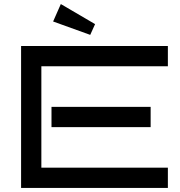

<svg xmlns="http://www.w3.org/2000/svg" viewBox="-20 -927 888 947"><path d="M808 0H84V-700H808V-600H184V-100H808ZM723 -300H234V-400H723ZM280 -907 449 -808 425 -755 242 -821Z"/></svg>

Font: Bruno Ace SC
Style: Regular
Weight: 400
Version: Version 1.100; ttfautohint (v1.8.4.7-5d5b);gftools[0.9.27]